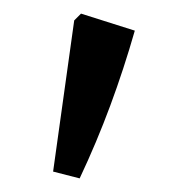

<svg xmlns="http://www.w3.org/2000/svg" viewBox="-20 -790 257 282"><path d="M97 -528 58 -538 89 -760 99 -770 178 -745Q162 -689 142 -635Q122 -581 97 -528Z"/></svg>

Font: Piazzolla 24pt SemiBold
Style: Regular
Weight: 600
Designer: Juan Pablo del Peral
Foundry: Huerta Tipografica
Version: Version 2.005